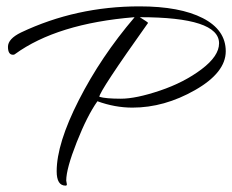

<svg xmlns="http://www.w3.org/2000/svg" viewBox="-20 -485 729 603"><path d="M188 82 190 94Q190 98 186 98Q158 98 158 53Q158 -34 227.5 -170.5Q297 -307 402 -430V-431Q159 -411 27 -315Q25 -313 21 -313Q5 -313 5 -338Q5 -363 46 -383Q219 -465 418 -465Q545 -465 617 -428Q689 -391 689 -324Q689 -257 592.5 -202Q496 -147 396 -147Q341 -147 286 -167Q254 -122 221 -38.5Q188 45 188 82ZM668 -349Q668 -431 419 -431Q445 -415 445 -413Q292 -198 292 -181Q312 -175 359.5 -175Q407 -175 482.5 -200.5Q558 -226 613 -267.5Q668 -309 668 -349Z"/></svg>

Font: Qwigley
Style: Regular
Weight: 400
Designer: Robert E. Leuschke
Foundry: Robert E. Leuschke
Version: Version 1.003